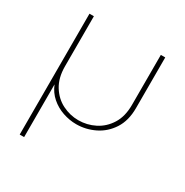

<svg xmlns="http://www.w3.org/2000/svg" viewBox="-164 -644 945 981"><g transform="rotate(30 308.5 -153.5)"><path d="M85 203V-510H111V-215Q111 -147 139.5 -101Q168 -55 213 -32.5Q258 -10 307 -10Q358 -10 403.5 -33Q449 -56 477.5 -101.5Q506 -147 506 -215V-510H532V-211Q532 -137 499.5 -87Q467 -37 415.5 -12Q364 13 308 13Q268 13 228.5 -0.5Q189 -14 158 -41Q127 -68 111 -108V203Z"/></g></svg>

Font: MuseoModerno SemiBold Thin
Style: Regular
Weight: 250
Version: Version 1.001